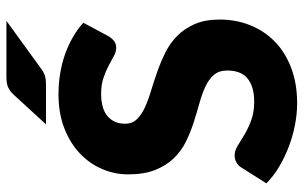

<svg xmlns="http://www.w3.org/2000/svg" viewBox="-194 -745 947 599"><g transform="rotate(-90 279.5 -445.5)"><path d="M466 -580.5Q458.5 -568.5 450.2 -562.5Q442 -556.5 429 -556.5Q417.5 -556.5 404.2 -563.8Q391 -571 374.2 -580Q357.5 -589 336 -596.2Q314.5 -603.5 287 -603.5Q239.5 -603.5 216.2 -583.2Q193 -563 193 -528.5Q193 -506.5 207 -492Q221 -477.5 243.8 -467Q266.5 -456.5 295.8 -447.8Q325 -439 355.5 -428.2Q386 -417.5 415.2 -403Q444.5 -388.5 467.2 -366Q490 -343.5 504 -311.2Q518 -279 518 -233.5Q518 -183 500.5 -139Q483 -95 449.8 -62.2Q416.5 -29.5 367.8 -10.8Q319 8 257 8Q223 8 187.8 1Q152.5 -6 119.5 -18.8Q86.5 -31.5 57.5 -49Q28.5 -66.5 7 -88L57 -167Q62.5 -176 72.5 -181.5Q82.5 -187 94 -187Q109 -187 124.2 -177.5Q139.5 -168 158.8 -156.5Q178 -145 203 -135.5Q228 -126 262 -126Q308 -126 333.5 -146.2Q359 -166.5 359 -210.5Q359 -236 345 -252Q331 -268 308.2 -278.5Q285.5 -289 256.5 -297Q227.5 -305 197 -314.8Q166.5 -324.5 137.5 -338.8Q108.5 -353 85.8 -376.2Q63 -399.5 49 -434.2Q35 -469 35 -520Q35 -561 51.5 -600Q68 -639 100 -669.5Q132 -700 178.5 -718.2Q225 -736.5 285 -736.5Q318.5 -736.5 350.2 -731.2Q382 -726 410.5 -715.8Q439 -705.5 463.8 -691.2Q488.5 -677 508 -659ZM514 -899 366.5 -792Q353.5 -782 342.2 -778.8Q331 -775.5 314 -775.5H191L281.5 -874Q288 -881.5 294.2 -886.2Q300.5 -891 307.5 -894Q314.5 -897 323 -898Q331.5 -899 343 -899Z"/></g></svg>

Font: LatoHex
Style: Regular
Weight: 900
Designer: Lukasz Dziedzic
Foundry: tyPoland Lukasz Dziedzic
Version: Version 1.104; Western+Polish opensource